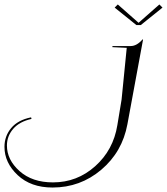

<svg xmlns="http://www.w3.org/2000/svg" viewBox="-481 -455 747 859"><path d="M129 -343 32 -421 46 -435 139 -353 232 -435 246 -421 149 -343ZM-246 384Q-343 384 -402 328.5Q-461 273 -461 202Q-461 154 -431 118Q-401 82 -342 70L-340 77Q-394 89 -422 121.5Q-450 154 -450 196Q-450 260 -393.5 310.5Q-337 361 -244 361Q-136 361 -55 288.5Q26 216 44 105L63 -10L86 -241L22 -244V-249H104Q131 -249 157 -279L159 -278L89 101Q66 225 -28 304.5Q-122 384 -246 384Z"/></svg>

Font: Kleymissky
Style: Regular
Weight: 500
Italic angle: -8°
Designer: gluk
Foundry: gluk
Version: Version 0.283